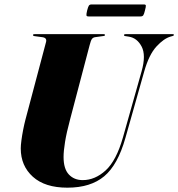

<svg xmlns="http://www.w3.org/2000/svg" viewBox="-20 -858 824 888"><path d="M548.5 -222 635 -528.5Q656 -603 635 -642.8Q614 -682.5 576 -688.5L560 -691Q553.5 -691.5 553.5 -696Q553.5 -700 560.5 -700H778.5Q784.5 -700 784.5 -696.5Q784.5 -693.5 778.5 -691.5L769.5 -689Q737.5 -680 703.2 -642.5Q669 -605 647 -527.5L560 -220Q525 -95.5 462 -42.8Q399 10 291.5 10Q188 10 132 -40.5Q76 -91 76 -171.5Q76 -185.5 79 -208.5Q82 -231.5 87 -257.2Q92 -283 97.5 -304L193 -664Q198 -683 176 -686L139 -691Q132.5 -692 132.5 -696Q132.5 -700 139.5 -700H459.5Q465.5 -700 465.5 -696.5Q465.5 -692 459 -691.5L419.5 -686Q410 -684.5 405 -677.5Q400 -670.5 394.5 -649L304.5 -307Q287.5 -243.5 280.8 -201.5Q274 -159.5 274 -132Q274 -77 298.5 -51Q323 -25 362.5 -25Q419.5 -25 468.8 -70Q518 -115 548.5 -222ZM383 -809.5Q387.5 -827 391.2 -832.2Q395 -837.5 404 -837.5H644.5Q653.5 -837.5 654.5 -833Q655.5 -828.5 650.5 -810Q646.5 -793 642.8 -787.5Q639 -782 630 -782H389.5Q380.5 -782 379.8 -787.2Q379 -792.5 383 -809.5Z"/></svg>

Font: Fraunces 144pt S000 Black
Style: Italic
Weight: 900
Italic angle: -16°
Version: Version 1.000; ttfautohint (v1.8.3)